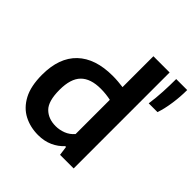

<svg xmlns="http://www.w3.org/2000/svg" viewBox="-212 -970 1143 1143"><g transform="rotate(45 359.0 -399.0)"><path d="M280 9.5Q214.5 9.5 160.8 -18.2Q107 -46 75 -105.8Q43 -165.5 43 -261.5Q43 -405 121.2 -479.8Q199.5 -554.5 345.5 -554.5Q369 -554.5 392 -552.5Q415 -550.5 434 -548V-808H570.5V0H456L448 -58.5H441Q413.5 -27.5 372.5 -9Q331.5 9.5 280 9.5ZM316.5 -102Q348.5 -102 379.8 -114Q411 -126 434 -153V-441Q416.5 -445 394.2 -447.5Q372 -450 349.5 -450Q264 -450 222 -407.5Q180 -365 180 -271.5Q180 -176 217.5 -139Q255 -102 316.5 -102ZM612.5 -590Q620.5 -645.5 623.2 -699.5Q626 -753.5 626 -808H718.5Q718.5 -751 710.2 -693.8Q702 -636.5 686.5 -590Z"/></g></svg>

Font: Encode Sans SmExp SmBold
Style: Regular
Weight: 600
Width: 6
Designer: Multiple Designers
Foundry: Impallari Type
Version: Version 3.002; ttfautohint (v1.8.3) -l 8 -r 50 -G 200 -x 14 